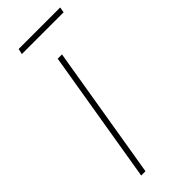

<svg xmlns="http://www.w3.org/2000/svg" viewBox="-226 -710 740 740"><g transform="rotate(-45 144.0 -339.5)"><path d="M50.8 0 141.6 -545.9H165L74.2 0ZM288.1 -678.7 284.2 -656.2H56.6L61.5 -678.7Z"/></g></svg>

Font: Inter Tight Thin
Style: Italic
Weight: 250
Italic angle: -9.39999°
Designer: Rasmus Andersson
Foundry: rsms
Version: Version 3.004